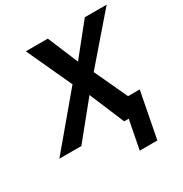

<svg xmlns="http://www.w3.org/2000/svg" viewBox="-245 -806 1097 1152"><g transform="rotate(-30 303.0 -230.0)"><path d="M574.2 -119.1 512.7 199.2H390.6L429.2 0H397.5L296.4 -240.7L101.1 0H-51.3L240.2 -347.2L96.7 -658.7H249L336.9 -448.7L505.4 -658.7H656.7L387.2 -347.2L493.2 -119.1Z"/></g></svg>

Font: Liberation Mono
Style: Bold Italic
Weight: 700
Italic angle: -12°
Monospace: yes
Designer: Steve Matteson
Foundry: Ascender Corporation
Version: Version 2.1.5